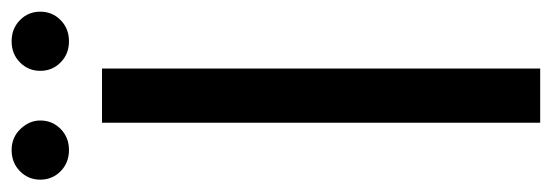

<svg xmlns="http://www.w3.org/2000/svg" viewBox="-342 -598 918 319"><g transform="rotate(-90 116.5 -439.0)"><path d="M71.6 -728H161.6V0H71.6ZM26.2 -782.9Q5.1 -782.9 -9 -796.8Q-23 -810.6 -23 -830.6Q-23 -850.5 -9 -864.3Q5.1 -878.2 26.2 -878.2Q47.3 -878.2 61.3 -863.4Q75.3 -848.7 75.3 -830.6Q75.3 -810.6 61.3 -796.8Q47.3 -782.9 26.2 -782.9ZM206.9 -782.9Q185.8 -782.9 171.8 -796.8Q157.8 -810.6 157.8 -830.6Q157.8 -850.5 171.8 -864.3Q185.8 -878.2 206.9 -878.2Q228.1 -878.2 242.1 -864.3Q256.1 -850.5 256.1 -830.6Q256.1 -810.6 242.1 -796.8Q228.1 -782.9 206.9 -782.9Z"/></g></svg>

Font: Murecho Thin
Style: Regular
Weight: 100
Designer: Neil Summerour
Foundry: Positype
Version: Version 1.010